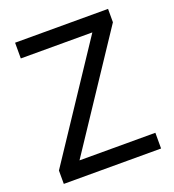

<svg xmlns="http://www.w3.org/2000/svg" viewBox="-130 -816 833 918"><g transform="rotate(-20 286.0 -357.0)"><path d="M533 0H38V-68L414 -634H50V-714H523V-646L147 -80H533Z"/></g></svg>

Font: Noto Sans Lepcha
Style: Regular
Weight: 400
Designer: Monotype Design Team
Foundry: Monotype Imaging Inc.
Version: Version 2.006; ttfautohint (v1.8.4.7-5d5b)